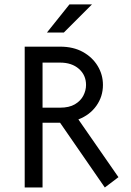

<svg xmlns="http://www.w3.org/2000/svg" viewBox="-20 -832 582 852"><path d="M445.1 0Q445.1 0 246.5 -287.5Q246.5 -287.5 168.8 -287.5Q168.8 -287.5 168.8 0H89.6V-625Q89.6 -625 246.5 -625Q305.6 -625 347.9 -601.4Q390.3 -577.8 413.5 -539.2Q436.8 -500.7 436.8 -454.9Q436.8 -403.5 407.6 -362.5Q378.5 -321.5 327.8 -302.1L505.6 -45.8Q505.6 -45.8 445.1 0ZM168.8 -354.2H246.5Q286.8 -354.2 312.2 -369.1Q337.5 -384 349.7 -407.3Q361.8 -430.6 361.8 -454.9Q361.8 -498.6 330.2 -526.4Q298.6 -554.2 246.5 -554.2H168.8ZM188.2 -687.5 288.2 -812.5H388.2L263.2 -687.5Z"/></svg>

Font: co2trust
Style: Regular
Weight: 400
Designer: Kristian Moeller
Foundry: Dicotype
Version: Version 1.000